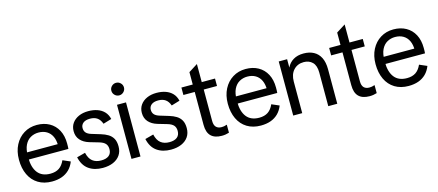

<svg xmlns="http://www.w3.org/2000/svg" viewBox="-51 -1223 3994 1751"><g transform="rotate(-15 1946.0 -347.5)"><path d="M275 12Q199.9 12 145.5 -21.3Q91 -54.7 62.2 -115.7Q33.4 -176.7 33.4 -257.6Q33.4 -336.6 64.4 -396.4Q95.3 -456.1 149.2 -489.4Q203 -522.7 271.4 -522.7Q338.9 -522.7 389.6 -494.4Q440.3 -466.1 468.3 -413.4Q496.3 -360.7 496.3 -288.1Q496.3 -273.3 496 -259.4Q495.7 -245.5 494.6 -236.8H82.9V-303.9H443.8L411.8 -286.4Q412.7 -339.2 395.5 -376.2Q378.3 -413.1 345.7 -432.4Q313.1 -451.7 268.7 -451.7Q228 -451.7 194 -432.7Q160 -413.8 140.3 -373.6Q120.5 -333.4 120.5 -269.4V-254.4Q120.5 -161.9 160.1 -111.4Q199.6 -60.9 278.8 -60.9Q328.8 -60.9 361.8 -82.9Q394.7 -105 415 -151.3L486.1 -120.5Q469 -76.2 439 -46.7Q408.9 -17.2 368 -2.6Q327.1 12 275 12Z M754.3 12Q675.2 12 622.3 -25.6Q569.3 -63.2 551.9 -142.2L631.8 -163.4Q644.6 -107.3 676.1 -82.5Q707.7 -57.6 757.5 -57.6Q805 -57.6 830.5 -77.9Q856 -98.3 856 -137.9Q856 -170.3 838.9 -190Q821.8 -209.8 781.1 -221.7L693.2 -247.4Q641.5 -263.1 612 -296.2Q582.4 -329.3 582.4 -380.1Q582.4 -423.7 605 -455.5Q627.5 -487.3 666.9 -505Q706.2 -522.7 757 -522.7Q805.4 -522.7 843.3 -509.4Q881.3 -496.1 907.1 -469.1Q932.9 -442.1 942.9 -399.4L863.6 -375.6Q849.7 -415 823.3 -433.6Q797 -452.2 755.7 -452.2Q713 -452.2 690.8 -434Q668.5 -415.7 668.5 -386.7Q668.5 -359.4 683.7 -342.3Q698.9 -325.1 731.6 -315.1L816.4 -289.3Q853.8 -278.1 882.1 -260.8Q910.4 -243.6 926.5 -215Q942.6 -186.3 942.6 -141Q942.6 -93 919.1 -58.8Q895.6 -24.7 853.3 -6.3Q810.9 12 754.3 12Z M1026.9 0V-510.7H1111.9V0ZM1069.8 -588.3Q1045.6 -588.3 1027.9 -605.8Q1010.3 -623.2 1010.3 -647.7Q1010.3 -672.1 1027.9 -689.5Q1045.6 -706.8 1069.8 -706.8Q1094 -706.8 1111.6 -689.5Q1129.3 -672.1 1129.3 -647.7Q1129.3 -623.2 1111.6 -605.8Q1094 -588.3 1069.8 -588.3Z M1398.3 12Q1319.2 12 1266.3 -25.6Q1213.3 -63.2 1195.9 -142.2L1275.8 -163.4Q1288.6 -107.3 1320.1 -82.5Q1351.7 -57.6 1401.5 -57.6Q1449 -57.6 1474.5 -77.9Q1500 -98.3 1500 -137.9Q1500 -170.3 1482.9 -190Q1465.8 -209.8 1425.1 -221.7L1337.2 -247.4Q1285.5 -263.1 1256 -296.2Q1226.4 -329.3 1226.4 -380.1Q1226.4 -423.7 1249 -455.5Q1271.5 -487.3 1310.9 -505Q1350.2 -522.7 1401 -522.7Q1449.4 -522.7 1487.3 -509.4Q1525.3 -496.1 1551.1 -469.1Q1576.9 -442.1 1586.9 -399.4L1507.6 -375.6Q1493.7 -415 1467.3 -433.6Q1441 -452.2 1399.7 -452.2Q1357 -452.2 1334.8 -434Q1312.5 -415.7 1312.5 -386.7Q1312.5 -359.4 1327.7 -342.3Q1342.9 -325.1 1375.6 -315.1L1460.4 -289.3Q1497.8 -278.1 1526.1 -260.8Q1554.4 -243.6 1570.5 -215Q1586.6 -186.3 1586.6 -141Q1586.6 -93 1563.1 -58.8Q1539.6 -24.7 1497.3 -6.3Q1454.9 12 1398.3 12Z M1878 10Q1811.1 10 1776.6 -24.2Q1742 -58.4 1742 -129.9V-627.4L1827 -681.3V-143.7Q1827 -104.3 1845.1 -85.6Q1863.1 -66.9 1896.7 -66.9Q1907.5 -66.9 1919.9 -68.9Q1932.3 -70.9 1947.3 -76.4V-0.7Q1929.9 4.8 1913.3 7.4Q1896.7 10 1878 10ZM1635 -440.4V-510.6H1952.3V-440.4Z M2247 12Q2171.9 12 2117.5 -21.3Q2063 -54.7 2034.2 -115.7Q2005.4 -176.7 2005.4 -257.6Q2005.4 -336.6 2036.4 -396.4Q2067.3 -456.1 2121.2 -489.4Q2175 -522.7 2243.4 -522.7Q2310.9 -522.7 2361.6 -494.4Q2412.3 -466.1 2440.3 -413.4Q2468.3 -360.7 2468.3 -288.1Q2468.3 -273.3 2468 -259.4Q2467.7 -245.5 2466.6 -236.8H2054.9V-303.9H2415.8L2383.8 -286.4Q2384.7 -339.2 2367.5 -376.2Q2350.3 -413.1 2317.7 -432.4Q2285.1 -451.7 2240.7 -451.7Q2200 -451.7 2166 -432.7Q2132 -413.8 2112.3 -373.6Q2092.5 -333.4 2092.5 -269.4V-254.4Q2092.5 -161.9 2132.1 -111.4Q2171.6 -60.9 2250.8 -60.9Q2300.8 -60.9 2333.8 -82.9Q2366.7 -105 2387 -151.3L2458.1 -120.5Q2441 -76.2 2411 -46.7Q2380.9 -17.2 2340 -2.6Q2299.1 12 2247 12Z M2884.9 0V-317Q2884.9 -383.6 2853.3 -414.9Q2821.8 -446.1 2771.7 -446.1Q2712.4 -446.1 2675.6 -406.1Q2638.9 -366.1 2638.9 -298V0H2553.9V-510.7H2633V-432Q2653.5 -474.8 2693.2 -498.7Q2733 -522.7 2790 -522.7Q2845.6 -522.7 2885.8 -501Q2926 -479.3 2948 -435.8Q2969.9 -392.2 2969.9 -326.4V0Z M3273 10Q3206.1 10 3171.6 -24.2Q3137 -58.4 3137 -129.9V-627.4L3222 -681.3V-143.7Q3222 -104.3 3240.1 -85.6Q3258.1 -66.9 3291.7 -66.9Q3302.5 -66.9 3314.9 -68.9Q3327.3 -70.9 3342.3 -76.4V-0.7Q3324.9 4.8 3308.3 7.4Q3291.7 10 3273 10ZM3030 -440.4V-510.6H3347.3V-440.4Z M3642 12Q3566.9 12 3512.5 -21.3Q3458 -54.7 3429.2 -115.7Q3400.4 -176.7 3400.4 -257.6Q3400.4 -336.6 3431.4 -396.4Q3462.3 -456.1 3516.2 -489.4Q3570 -522.7 3638.4 -522.7Q3705.9 -522.7 3756.6 -494.4Q3807.3 -466.1 3835.3 -413.4Q3863.3 -360.7 3863.3 -288.1Q3863.3 -273.3 3863 -259.4Q3862.7 -245.5 3861.6 -236.8H3449.9V-303.9H3810.8L3778.8 -286.4Q3779.7 -339.2 3762.5 -376.2Q3745.3 -413.1 3712.7 -432.4Q3680.1 -451.7 3635.7 -451.7Q3595 -451.7 3561 -432.7Q3527 -413.8 3507.3 -373.6Q3487.5 -333.4 3487.5 -269.4V-254.4Q3487.5 -161.9 3527.1 -111.4Q3566.6 -60.9 3645.8 -60.9Q3695.8 -60.9 3728.8 -82.9Q3761.7 -105 3782 -151.3L3853.1 -120.5Q3836 -76.2 3806 -46.7Q3775.9 -17.2 3735 -2.6Q3694.1 12 3642 12Z"/></g></svg>

Font: TikTok Sans Light
Style: Regular
Weight: 300
Version: Version 4.000